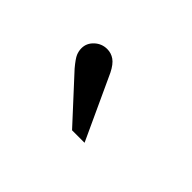

<svg xmlns="http://www.w3.org/2000/svg" viewBox="-44 -904 478 478"><g transform="rotate(45 195.5 -664.5)"><path d="M213 -562 109 -675Q93 -694 89 -703.5Q85 -713 85 -723Q85 -741 99 -754Q113 -767 132 -767Q146 -767 157.5 -759Q169 -751 179 -731L257 -562Z"/></g></svg>

Font: Frank Ruhl Libre Medium
Style: Regular
Weight: 500
Designer: Yanek Iontef
Foundry: Fontef
Version: Version 6.004